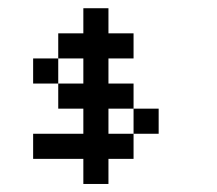

<svg xmlns="http://www.w3.org/2000/svg" viewBox="-20 -458 540 478"><path d="M187.5 -437.5H250V-375H312.5V-312.5H250V-250H312.5V-187.5H250V-125H312.5V-62.5H250V0H187.5V-62.5H62.5V-125H187.5V-187.5H125V-250H187.5V-312.5H125V-375H187.5ZM62.5 -312.5H125V-250H62.5ZM312.5 -187.5H375V-125H312.5Z"/></svg>

Font: Half Eighties
Style: Regular
Weight: 400
Monospace: yes
Designer: Jayvee Enaguas (HarvettFox96)
Version: 20191127.01dev02